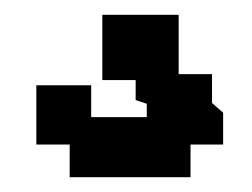

<svg xmlns="http://www.w3.org/2000/svg" viewBox="-20 -46 340 259"><path d="M74 193V149H29V69H103V112H178V94L163 89V62H118V-26H221V54H266V93L281 106V149H237V193Z"/></svg>

Font: Pixelify Sans SemiBold
Style: Regular
Weight: 600
Designer: Stefie Justprince
Foundry: Typecalism Foundryline
Version: Version 1.000